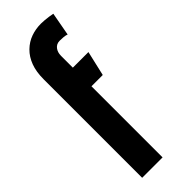

<svg xmlns="http://www.w3.org/2000/svg" viewBox="-240 -736 758 758"><g transform="rotate(-45 139.5 -356.5)"><path d="M232 -608 250 -706Q241 -708 230 -709.5Q219 -711 208 -712Q197 -713 188 -713Q158 -713 131.5 -703.5Q105 -694 84 -673.5Q63 -653 51.5 -622.5Q40 -592 40 -550V0H154V-397H217L241 -501H154V-567Q154 -577 156.5 -585Q159 -593 164 -599.5Q169 -606 176 -609.5Q183 -613 193 -613Q203 -613 214 -612Q225 -611 232 -608Z"/></g></svg>

Font: Advent Pro
Style: Regular
Weight: 400
Designer: VivaRado, Andreas Kalpakidis
Foundry: VivaRado, Andreas Kalpakidis
Version: Version 3.000